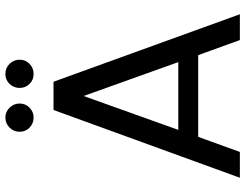

<svg xmlns="http://www.w3.org/2000/svg" viewBox="-119 -793 912 714"><g transform="rotate(-90 337.0 -436.0)"><path d="M489 -155H185L129 0H33L285 -693H390L641 0H545ZM463 -229 337 -581 211 -229ZM257 -767Q235 -767 219.5 -782Q204 -797 204 -819Q204 -841 219.5 -856.5Q235 -872 257 -872Q278 -872 293.5 -856.5Q309 -841 309 -819Q309 -797 293.5 -782Q278 -767 257 -767ZM419 -767Q397 -767 382 -782Q367 -797 367 -819Q367 -841 382 -856.5Q397 -872 419 -872Q441 -872 456.5 -856.5Q472 -841 472 -819Q472 -797 456.5 -782Q441 -767 419 -767Z"/></g></svg>

Font: DVN-Poppins
Style: Regular
Weight: 400
Designer: Ninad Kale (Devanagari), Jonny Pinhorn (Latin)
Foundry: Indian Type Foundry
Version: 4.004